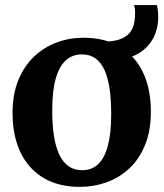

<svg xmlns="http://www.w3.org/2000/svg" viewBox="-20 -717 637 748"><path d="M28.9 -276.6Q28.9 -349.9 51.4 -404.8Q73.9 -459.8 112.7 -496.5Q151.5 -533.2 201 -551.6Q250.4 -570 304.6 -570Q389.3 -570 448 -534.5Q506.7 -499 537.2 -434.6Q567.8 -370.1 567.8 -282.4Q567.8 -207.8 545.3 -152.6Q522.8 -97.4 484 -61Q445.1 -24.7 395.5 -6.8Q345.9 11 291.7 11Q228.4 11 179.4 -9.1Q130.5 -29.3 97.1 -67Q63.6 -104.7 46.2 -157.9Q28.9 -211 28.9 -276.6ZM300.4 -53.9Q337.3 -53.9 362.2 -77.3Q387.2 -100.7 400.2 -149.1Q413.2 -197.5 413.2 -272Q413.2 -326.6 407.1 -369.9Q400.9 -413.1 387.5 -443.3Q374 -473.5 352.2 -489.3Q330.3 -505.1 298.8 -505.1Q262.1 -505.1 236.3 -481.7Q210.5 -458.3 197 -410.2Q183.4 -362 183.4 -287Q183.4 -231.9 190 -188.6Q196.6 -145.4 210.7 -115.4Q224.7 -85.4 246.8 -69.6Q269 -53.9 300.4 -53.9ZM394.6 -479.8 390.1 -555Q432 -556.1 455.7 -567.4Q479.3 -578.6 490 -595.7Q500.8 -612.8 503.5 -631.5Q506.3 -650.3 506.3 -665.9Q506.3 -676 505.2 -684.1Q504.1 -692.1 502.5 -697.2H590.9Q592.9 -692.1 594.6 -679.7Q596.4 -667.3 596.4 -646.7Q596.4 -618.1 586.1 -588.8Q575.9 -559.4 552.5 -534.6Q529.1 -509.9 490.4 -494.8Q451.8 -479.8 394.6 -479.8Z"/></svg>

Font: Merriweather Light
Style: Regular
Weight: 300
Version: Version 2.100